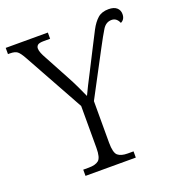

<svg xmlns="http://www.w3.org/2000/svg" viewBox="-138 -824 849 929"><g transform="rotate(-20 286.5 -360.0)"><path d="M144 0V-32H173Q207 -32 223.5 -45.5Q240 -59 240 -109V-325L69 -634Q53 -663 41 -672.5Q29 -682 3 -682H-7V-714H210V-682H178Q153 -682 145.5 -675Q138 -668 138 -658Q138 -647 143.5 -633.5Q149 -620 157 -606L226 -478Q243 -447 257 -417.5Q271 -388 283 -361Q291 -379 305 -406.5Q319 -434 335 -465L390 -573Q412 -617 429.5 -650Q447 -683 468 -701.5Q489 -720 524 -720Q552 -720 566 -707.5Q580 -695 580 -675Q580 -647 558 -637Q553 -650 543.5 -658Q534 -666 520 -666Q491 -666 473.5 -637.5Q456 -609 428 -556L306 -326V-112Q306 -60 322.5 -46Q339 -32 373 -32H403V0Z"/></g></svg>

Font: Noto Serif SemiCondensed Light
Style: Regular
Weight: 300
Width: 4
Designer: Monotype Design Team
Foundry: Monotype Imaging Inc.
Version: Version 2.013